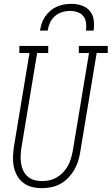

<svg xmlns="http://www.w3.org/2000/svg" viewBox="-20 -975 583 1003"><path d="M198 8Q172 8 146.5 1.5Q121 -5 101 -20.5Q81 -36 69 -58Q57 -80 52 -105Q47 -130 48 -157Q49 -184 53 -210L134 -698H81V-735H232V-698H174L92 -204Q89 -184 88 -163Q87 -142 90 -122Q93 -102 101.5 -84Q110 -66 124.5 -53Q139 -40 158.5 -34.5Q178 -29 199 -29Q219 -29 239 -33.5Q259 -38 277 -48.5Q295 -59 309.5 -74.5Q324 -90 334.5 -108.5Q345 -127 350.5 -146.5Q356 -166 360 -186L445 -698H392V-735H543V-698H485L399 -180Q395 -155 387.5 -131.5Q380 -108 367 -86Q354 -64 335.5 -45Q317 -26 294.5 -14Q272 -2 247 3Q222 8 198 8ZM189 -815Q192 -834 198 -852.5Q204 -871 215.5 -888Q227 -905 242.5 -918.5Q258 -932 276.5 -940Q295 -948 314 -951.5Q333 -955 352 -955Q380 -955 406 -946.5Q432 -938 449 -918Q466 -898 469.5 -870.5Q473 -843 469 -815H429Q432 -835 429.5 -855.5Q427 -876 415.5 -890.5Q404 -905 385 -911.5Q366 -918 346 -918Q325 -918 304 -911.5Q283 -905 266.5 -890.5Q250 -876 241 -856Q232 -836 229 -815Z"/></svg>

Font: Iosevka Curly Slab XLtObl
Style: Regular
Weight: 200
Italic angle: -9°
Monospace: yes
Designer: Belleve Invis
Foundry: Belleve Invis
Version: Version 11.1.0; ttfautohint (v1.8.3)